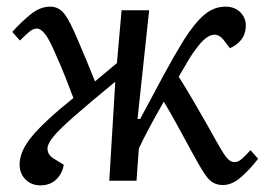

<svg xmlns="http://www.w3.org/2000/svg" viewBox="-20 -544 800 578"><path d="M394 -186H402Q443 -263 473 -318.5Q503 -374 533 -423Q566 -475 595 -499.5Q624 -524 659 -524Q686 -524 703 -507.5Q720 -491 720 -467Q720 -443 707 -425.5Q694 -408 672 -399L653 -424Q620 -465 571 -398Q559 -383 547 -362.5Q535 -342 518 -313Q539 -280 562 -240.5Q585 -201 605 -166Q632 -117 646 -93.5Q660 -70 668.5 -63Q677 -56 687 -56Q697 -56 709 -66.5Q721 -77 734 -92L757 -66Q734 -36 706.5 -11.5Q679 13 651 13Q634 13 621 5.5Q608 -2 594 -23.5Q580 -45 559 -84Q540 -119 516.5 -162Q493 -205 473 -238Q448 -194 429.5 -159.5Q411 -125 398 -97L391 0H309L327 -298Q248 -233 203.5 -194Q159 -155 141 -133Q123 -111 123 -97Q123 -78 141 -67L172 -48Q167 -20 148.5 -3Q130 14 102 14Q74 14 56.5 -4Q39 -22 39 -49Q39 -89 77 -134.5Q115 -180 201 -249Q190 -278 177.5 -310Q165 -342 150 -375Q130 -423 116.5 -440.5Q103 -458 91 -458Q80 -458 68.5 -448.5Q57 -439 40 -422L17 -448Q44 -478 72.5 -501Q101 -524 131 -524Q157 -524 174 -502Q191 -480 215 -422Q229 -390 241 -360.5Q253 -331 266 -299L332 -354L346 -513H429Z"/></svg>

Font: Literata 36pt
Style: Italic
Weight: 400
Italic angle: -2°
Designer: Latin by Veronika Burian and Jose Scaglione. Greek by Irene Vlachou. Cyrillic by Vera Evstafieva
Foundry: TypeTogether
Version: Version 3.002